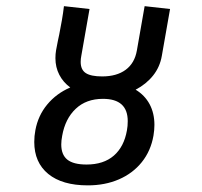

<svg xmlns="http://www.w3.org/2000/svg" viewBox="-20 -574 640 608"><path d="M88.5 -124.5Q88.5 -143.5 92 -161.5Q100.5 -208 129.5 -243Q158.5 -278 202.5 -297Q180 -313.5 167.8 -337.2Q155.5 -361 155.5 -390Q155.5 -403 157.5 -414.5Q164 -449.5 167.5 -464.5Q172 -487 176 -510Q180 -533 182.5 -554.5L263.5 -545.5L237.5 -397.5Q235.5 -388 235.5 -378Q235.5 -353 251.8 -342.5Q268 -332 303.5 -332Q349.5 -332 378 -353Q406.5 -374 413.5 -414.5L438 -554.5L518.5 -545.5L492.5 -397.5Q486.5 -362 464.8 -334.8Q443 -307.5 409.5 -290Q438.5 -272.5 453.8 -244Q469 -215.5 469 -178.5Q469 -162.5 466 -144.5Q457.5 -96 429 -60.5Q400.5 -25 356.5 -6Q312.5 13 258 13Q177 13 132.8 -23.2Q88.5 -59.5 88.5 -124.5ZM382 -161.5Q384.5 -174.5 384.5 -190.5Q384.5 -261 306 -261Q253 -261 219.8 -229.5Q186.5 -198 177 -144.5Q174 -129 174 -116.5Q174 -84 193.2 -68.5Q212.5 -53 254 -53Q308 -53 340.5 -81.2Q373 -109.5 382 -161.5Z"/></svg>

Font: JuliaMono
Style: Bold Italic
Weight: 700
Italic angle: -9°
Monospace: yes
Designer: cormullion
Foundry: corm
Version: Version 0.057; ttfautohint (v1.8.4)